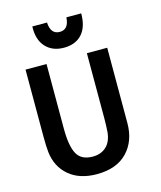

<svg xmlns="http://www.w3.org/2000/svg" viewBox="-136 -1033 963 1149"><g transform="rotate(-15 345.5 -458.0)"><path d="M575 -230Q575 -118 509 -49.5Q443 19 321 19Q214 19 149 -36Q84 -91 73 -183Q69 -223 69 -278V-696H199V-296Q199 -188 226 -138.5Q253 -89 324 -89Q375 -89 407.5 -119Q440 -149 446 -207Q449 -249 449 -297V-696H575ZM326 -763Q255 -763 213.5 -808Q172 -853 175 -935H266Q270 -861 326 -861Q382 -861 386 -935H478Q478 -851 438 -807Q398 -763 326 -763Z"/></g></svg>

Font: Repo
Style: DemiBold
Weight: 600
Designer: Stefan Peev
Foundry: Context Ltd
Version: Version 001.000